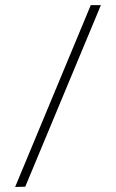

<svg xmlns="http://www.w3.org/2000/svg" viewBox="-20 -740 460 761"><path d="M40 1Q53.7 1 80.1 0Q179.7 -240.2 379.9 -719.7Q366.2 -719.7 339.8 -719.7Q240.2 -479.5 40 1Z"/></svg>

Font: Suave
Style: Regular
Weight: 400
Designer: Manu Ambady
Version: Version 1.0